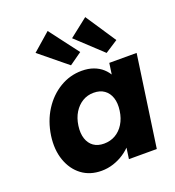

<svg xmlns="http://www.w3.org/2000/svg" viewBox="-146 -926 957 1049"><g transform="rotate(-20 332.5 -401.0)"><path d="M266 9Q199 9 151.5 -26.5Q104 -62 82 -124.5Q60 -187 71 -266Q83 -347 122.5 -409Q162 -471 221 -506.5Q280 -542 349 -542Q387 -542 417 -531Q447 -520 468.5 -500.5Q490 -481 503 -455.5Q516 -430 520 -401L488 -405L506 -531H665L589 0H427L445 -128L481 -129Q469 -101 447.5 -76Q426 -51 397.5 -32Q369 -13 335.5 -2Q302 9 266 9ZM329 -126Q366 -126 395.5 -143Q425 -160 444.5 -191.5Q464 -223 470 -266Q476 -309 465.5 -340.5Q455 -372 430.5 -389.5Q406 -407 369 -407Q333 -407 304 -389.5Q275 -372 255.5 -340.5Q236 -309 230 -266Q224 -223 234.5 -191.5Q245 -160 269 -143Q293 -126 329 -126ZM511 -587 361 -727 468 -811 585 -635ZM305 -590 146 -720 249 -810 377 -641Z"/></g></svg>

Font: Lexend
Style: Bold Italic
Weight: 700
Italic angle: -8.13011°
Designer: Bonnie Shaver-Troup, Thomas Jockin
Foundry: Lexend
Version: Version 1.007